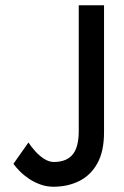

<svg xmlns="http://www.w3.org/2000/svg" viewBox="-20 -700 472 729"><path d="M183 9Q157 9 133.5 0.5Q110 -8 90.5 -21Q71 -34 56 -49Q41 -64 31 -78L88 -159Q99 -142 115 -124.5Q131 -107 149 -96Q167 -85 184 -85Q210 -85 228.5 -93Q247 -101 258 -116Q269 -131 274 -153Q279 -175 279 -202V-680H375V-198Q375 -125 349.5 -79.5Q324 -34 280.5 -12.5Q237 9 183 9Z"/></svg>

Font: Teachers Medium
Style: Regular
Weight: 500
Designer: Alfredo Marco Pradil, Chank Diesel
Version: Version 1.001